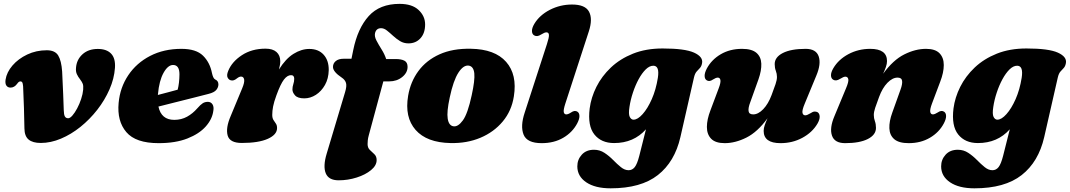

<svg xmlns="http://www.w3.org/2000/svg" viewBox="-20 -744 5672 1018"><path d="M109.5 -63Q108.5 -114 107 -171.2Q105.5 -228.5 102.5 -286.5Q101 -303 97.8 -307.8Q94.5 -312.5 88.5 -312.5Q79.5 -312.5 71.5 -300.5Q56.5 -279.5 36 -279.5Q21.5 -279.5 14 -290Q6.5 -300.5 9.5 -321.5Q15.5 -361 46.2 -396.8Q77 -432.5 124.5 -455Q172 -477.5 228 -477.5Q271.5 -477.5 288.5 -450Q305.5 -422.5 309.5 -365Q313 -295.5 315 -244.2Q317 -193 318 -160.5Q318.5 -136 324 -126.5Q329.5 -117 341.5 -117Q351.5 -117 364.2 -131.8Q377 -146.5 389.2 -169.5Q401.5 -192.5 410.2 -219Q419 -245.5 421 -268.5Q422.5 -289 419 -299Q415.5 -309 404.5 -323.5Q394 -336.5 387.5 -350.8Q381 -365 383 -384.5Q386 -427.5 417.2 -456Q448.5 -484.5 498.5 -484.5Q545.5 -484.5 569.2 -459.5Q593 -434.5 589.5 -384Q585.5 -327 560.5 -270Q535.5 -213 495.8 -162Q456 -111 406.5 -71.2Q357 -31.5 303 -8.8Q249 14 196 14Q153.5 14 131.8 -4Q110 -22 109.5 -63Z M1111 -156Q1105.5 -112.5 1071 -73.5Q1036.5 -34.5 973.8 -9.8Q911 15 821 15Q699.5 15 649.8 -43.5Q600 -102 609 -198.5Q616.5 -280 660 -345Q703.5 -410 776 -447.5Q848.5 -485 942 -485Q1019.5 -485 1056.2 -449Q1093 -413 1104 -356Q1106.5 -344.5 1110.5 -335.2Q1114.5 -326 1120.5 -323Q1138 -315.5 1138 -296.5Q1138 -281 1126.8 -267.2Q1115.5 -253.5 1085 -246Q1054.5 -238 1008.8 -226.5Q963 -215 913.2 -202.5Q863.5 -190 820 -179Q835 -108.5 904 -108.5Q941.5 -108.5 971.8 -125.2Q1002 -142 1025.5 -169Q1043 -189 1054.8 -196.5Q1066.5 -204 1082 -204Q1098 -204 1106.5 -191Q1115 -178 1111 -156ZM817.5 -245Q817.5 -242.5 817 -240.5Q844.5 -247.5 872.2 -255Q900 -262.5 922 -268.5Q931 -302.5 931.5 -350Q931.5 -399.5 897.5 -399.5Q870.5 -399.5 847.2 -358Q824 -316.5 817.5 -245Z M1205 -318Q1193.5 -320 1187 -332.5Q1180.5 -345 1190 -368Q1209.5 -416.5 1262.2 -451.2Q1315 -486 1388 -486Q1426 -486 1446 -468.2Q1466 -450.5 1466 -419Q1466 -409.5 1464 -398.5Q1462 -387.5 1459 -375.5Q1494.5 -432.5 1536.2 -458.5Q1578 -484.5 1620 -484.5Q1668.5 -484.5 1696 -454Q1723.5 -423.5 1723 -372.5Q1722 -327 1703 -293.5Q1684 -260 1654.8 -241.2Q1625.5 -222.5 1593.5 -222.5Q1558.5 -222.5 1544.5 -238.2Q1530.5 -254 1530.5 -269.5Q1530.5 -284 1535.2 -297.8Q1540 -311.5 1540 -326.5Q1540 -345.5 1523 -345.5Q1503.5 -345.5 1485.5 -322.2Q1467.5 -299 1445.5 -238.5Q1432.5 -203 1428 -179.5Q1423.5 -156 1423.5 -135Q1423.5 -118 1429.8 -108Q1436 -98 1442.5 -89Q1449 -80 1449 -65Q1449 -30 1400 -8Q1351 14 1262 14Q1198 14 1187 -25.8Q1176 -65.5 1203 -128.5L1264 -275.5Q1277.5 -307.5 1274.5 -322.8Q1271.5 -338 1258 -338Q1248.5 -338 1236.5 -328.5Q1219 -314 1205 -318Z M1745.5 -389Q1745.5 -408 1760.2 -420.2Q1775 -432.5 1802 -432.5H1843.5L1853 -479Q1876.5 -594 1935 -658.8Q1993.5 -723.5 2098.5 -723.5Q2165 -723.5 2199.5 -691Q2234 -658.5 2234 -614.5Q2234 -568 2209.2 -541Q2184.5 -514 2145.5 -514Q2121 -514 2101.2 -526Q2081.5 -538 2064.2 -554Q2047 -570 2031.5 -582.2Q2016 -594.5 2000.5 -594.5Q1975 -594.5 1968.5 -568.5Q1964.5 -551 1976 -529Q1987.5 -507 2003.2 -482Q2019 -457 2027.5 -431H2077.5Q2107.5 -431 2124.2 -422.2Q2141 -413.5 2141 -389.5Q2141 -358.5 2112.5 -335.5Q2084 -312.5 2043.5 -312.5H2012.5L1935.5 -27.5Q1931 -11.5 1930 0.2Q1929 12 1929 20Q1929 39.5 1940.8 50.8Q1952.5 62 1964.8 73.5Q1977 85 1977 104.5Q1977 133.5 1947.2 158Q1917.5 182.5 1871.2 197.2Q1825 212 1775.5 212Q1722.5 212 1707.2 174.8Q1692 137.5 1712 71L1809.5 -255Q1819.5 -287.5 1814.5 -304.2Q1809.5 -321 1792 -332.5Q1745.5 -363.5 1745.5 -389Z M2476.5 -485.5Q2604 -483.5 2663.5 -416Q2723 -348.5 2704.5 -233Q2692.5 -156 2645.5 -99.8Q2598.5 -43.5 2527 -13.5Q2455.5 16.5 2368.5 14.5Q2242.5 12 2183.5 -55.2Q2124.5 -122.5 2144 -236.5Q2156.5 -310.5 2198.5 -367.5Q2240.5 -424.5 2310.5 -456Q2380.5 -487.5 2476.5 -485.5ZM2383.5 -74.5Q2408 -70 2434 -105.5Q2460 -141 2481 -239Q2498.5 -318.5 2494.8 -355Q2491 -391.5 2466 -396Q2437.5 -400.5 2410.5 -358.8Q2383.5 -317 2364.5 -227Q2348 -151 2353.8 -114.8Q2359.5 -78.5 2383.5 -74.5Z M3102 -577.5 2977.5 -195Q2966.5 -161 2969.2 -149.2Q2972 -137.5 2982.5 -137.5Q2992.5 -137.5 3007.5 -147.5Q3027.5 -161.5 3042 -151.5Q3052 -144.5 3052.2 -128.8Q3052.5 -113 3040.5 -90Q3015.5 -42.5 2966.8 -13.8Q2918 15 2852 15Q2774.5 15 2756.2 -30Q2738 -75 2762 -147L2880 -510.5Q2891.5 -545.5 2890.5 -559Q2889.5 -572.5 2877 -572.5Q2867.5 -572.5 2850 -561.5Q2837.5 -553.5 2828.5 -552.8Q2819.5 -552 2812 -556.5Q2801 -563 2800.5 -579.2Q2800 -595.5 2813 -617.5Q2840.5 -663.5 2895.2 -691.8Q2950 -720 3013 -720Q3083 -720 3103.2 -681.8Q3123.5 -643.5 3102 -577.5Z M3587.5 -17Q3557.5 114 3468 184.2Q3378.5 254.5 3217.5 254.5Q3135.5 254.5 3088.2 222.5Q3041 190.5 3041 138Q3041 102 3064.8 76Q3088.5 50 3129.5 50Q3160 50 3185 66.5Q3210 83 3231 104.5Q3252 126 3272 142.2Q3292 158.5 3313 158.5Q3332.5 158.5 3345.5 142Q3358.5 125.5 3369.5 82.5L3405 -58.5Q3340 14.5 3236 14.5Q3168 14.5 3131.5 -31Q3095 -76.5 3106.5 -169Q3114 -227 3142.2 -283.5Q3170.5 -340 3219 -386Q3267.5 -432 3336.2 -459.5Q3405 -487 3493.5 -487Q3611 -487 3659.8 -465Q3708.5 -443 3702.5 -409.5Q3699.5 -392.5 3691 -383.5Q3682.5 -374.5 3673.5 -364.5Q3664.5 -354.5 3659.5 -333ZM3317.5 -177Q3311.5 -139 3319 -124.2Q3326.5 -109.5 3339 -109.5Q3361 -109.5 3387.2 -138.8Q3413.5 -168 3435.8 -218.2Q3458 -268.5 3468 -331.5Q3478 -395.5 3444 -395.5Q3423.5 -395.5 3403.5 -375.8Q3383.5 -356 3366 -323.8Q3348.5 -291.5 3335.8 -253Q3323 -214.5 3317.5 -177Z M4315 -149Q4325.5 -142 4326 -125.8Q4326.5 -109.5 4314 -88Q4286.5 -41.5 4234 -13.2Q4181.5 15 4118.5 15Q4029 15 4029 -50Q4029 -64.5 4035 -81.5Q4041 -98.5 4049.5 -117Q3996.5 -44 3937.5 -14.5Q3878.5 15 3822.5 15Q3773.5 15 3750.8 -8.2Q3728 -31.5 3728 -71Q3728 -110.5 3747 -159.5L3790.5 -275.5Q3802 -305.5 3799.8 -319Q3797.5 -332.5 3785.5 -332.5Q3776 -332.5 3760.5 -322.5Q3740.5 -308.5 3726 -319Q3716.5 -325.5 3716 -341.2Q3715.5 -357 3727.5 -380.5Q3752.5 -427.5 3801.2 -456.2Q3850 -485 3914.5 -485Q3966 -485 3990.5 -464Q4015 -443 4016.5 -406.5Q4018 -370 4001.5 -323.5L3958 -202Q3946.5 -172 3949 -154.8Q3951.5 -137.5 3973.5 -137.5Q4000 -137.5 4026.8 -165.2Q4053.5 -193 4071 -240Q4084.5 -276 4092 -298Q4099.5 -320 4099.5 -336Q4099.5 -353 4093.5 -368.5Q4087.5 -384 4087.5 -404Q4087.5 -441 4130.8 -463Q4174 -485 4251.5 -485Q4307 -485 4320.8 -445Q4334.5 -405 4308 -342.5L4247 -195Q4232 -159.5 4234.8 -146Q4237.5 -132.5 4250 -132.5Q4259 -132.5 4277 -143.5Q4289.5 -152 4298.5 -152.5Q4307.5 -153 4315 -149Z M4397.5 -321.5Q4386.5 -328 4386 -344.2Q4385.5 -360.5 4398.5 -382.5Q4425.5 -428.5 4478.2 -456.8Q4531 -485 4594 -485Q4683 -485 4683 -420Q4683 -405.5 4677 -388.5Q4671 -371.5 4662.5 -353Q4715.5 -426 4774.5 -455.5Q4833.5 -485 4890 -485Q4938.5 -485 4961.2 -461.8Q4984 -438.5 4984 -399Q4984 -359.5 4965 -310.5L4921.5 -195Q4910 -164.5 4912.2 -151Q4914.5 -137.5 4926.5 -137.5Q4936 -137.5 4951.5 -147.5Q4971.5 -161.5 4986 -151.5Q4996 -144.5 4996.2 -128.8Q4996.5 -113 4984.5 -90Q4959.5 -42.5 4910.8 -13.8Q4862 15 4798 15Q4746 15 4721.5 -6Q4697 -27 4695.5 -63.8Q4694 -100.5 4711 -147L4754.5 -268.5Q4765.5 -298.5 4763 -315.5Q4760.5 -332.5 4739 -332.5Q4712 -332.5 4685.2 -305Q4658.5 -277.5 4641 -230Q4627.5 -194 4620.2 -172Q4613 -150 4613 -134.5Q4613 -117 4618.8 -101.5Q4624.5 -86 4624.5 -66Q4624.5 -29 4581.2 -7Q4538 15 4461 15Q4405 15 4391.2 -25Q4377.5 -65 4404 -127.5L4465.5 -275.5Q4480.5 -310.5 4477.8 -324Q4475 -337.5 4462 -337.5Q4453 -337.5 4435.5 -326.5Q4422.5 -318.5 4413.5 -317.8Q4404.5 -317 4397.5 -321.5Z M5516.5 -17Q5486.5 114 5397 184.2Q5307.5 254.5 5146.5 254.5Q5064.5 254.5 5017.2 222.5Q4970 190.5 4970 138Q4970 102 4993.8 76Q5017.5 50 5058.5 50Q5089 50 5114 66.5Q5139 83 5160 104.5Q5181 126 5201 142.2Q5221 158.5 5242 158.5Q5261.5 158.5 5274.5 142Q5287.5 125.5 5298.5 82.5L5334 -58.5Q5269 14.5 5165 14.5Q5097 14.5 5060.5 -31Q5024 -76.5 5035.5 -169Q5043 -227 5071.2 -283.5Q5099.5 -340 5148 -386Q5196.5 -432 5265.2 -459.5Q5334 -487 5422.5 -487Q5540 -487 5588.8 -465Q5637.5 -443 5631.5 -409.5Q5628.5 -392.5 5620 -383.5Q5611.5 -374.5 5602.5 -364.5Q5593.5 -354.5 5588.5 -333ZM5246.5 -177Q5240.5 -139 5248 -124.2Q5255.5 -109.5 5268 -109.5Q5290 -109.5 5316.2 -138.8Q5342.5 -168 5364.8 -218.2Q5387 -268.5 5397 -331.5Q5407 -395.5 5373 -395.5Q5352.5 -395.5 5332.5 -375.8Q5312.5 -356 5295 -323.8Q5277.5 -291.5 5264.8 -253Q5252 -214.5 5246.5 -177Z"/></svg>

Font: Fraunces 9pt S050 Black
Style: Italic
Weight: 900
Italic angle: -16°
Version: Version 1.000; ttfautohint (v1.8.3)